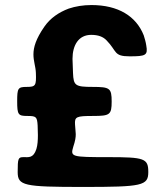

<svg xmlns="http://www.w3.org/2000/svg" viewBox="-20 -740 634 760"><path d="M341 -602C368 -602 388 -595 402 -580C444 -537 429 -517 493 -517C557 -517 566 -521 559 -560C557 -574 553 -587 549 -600C519 -676 448 -720 342 -720C309 -720 279 -715 252 -706C212 -691 179 -668 156 -635C87 -536 120 -502 122 -452C124 -401 121 -396 86 -396C51 -396 48 -391 48 -339C48 -286 52 -281 88 -281C123 -281 127 -278 129 -243L130 -205C130 -186 129 -166 124 -150C112 -113 93 -118 73 -118C52 -118 50 -113 50 -59C50 -5 74 0 309 0C543 0 567 -5 567 -59C567 -113 552 -118 408 -118C263 -118 258 -119 270 -159C286 -206 278 -216 277 -247C275 -278 282 -281 349 -281C415 -281 422 -286 422 -338C422 -391 415 -396 347 -396C278 -396 271 -401 269 -451L267 -507C267 -561 291 -602 341 -602Z"/></svg>

Font: Asimov Print
Style: A
Weight: 500
Designer: Google
Version: Version 2.000980: 2014